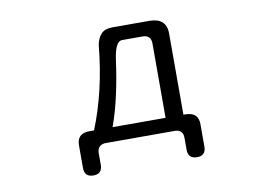

<svg xmlns="http://www.w3.org/2000/svg" viewBox="-68 -584 1137 818"><g transform="rotate(-10 500.0 -175.5)"><path d="M309.6 -59.6H290Q261.7 -59.6 248.5 -46.4Q235.4 -33.2 235.4 -8.8Q235.4 -6.8 235.4 -4.9V89.8Q235.4 109.4 245.1 119.1Q254.9 128.9 274.4 128.9Q302.7 128.9 309.6 107.4Q312.5 100.6 312.5 89.8V39.1Q312.5 21.5 322.3 11.7Q332 2 349.6 2H647.5Q674.8 2 681.6 23.4Q683.6 30.3 683.6 39.1V89.8Q683.6 109.4 693.4 119.1Q703.1 128.9 722.7 128.9Q735.4 128.9 741.7 125.5Q748 122.1 751 119.1Q753.9 116.2 755.9 112.3Q760.7 103.5 760.7 89.8V-4.9Q760.7 -6.8 760.7 -7.8Q760.7 -32.2 747.1 -45.9Q733.4 -59.6 702.1 -59.6H696.3V-411.1Q696.3 -460 657.2 -473.6Q644.5 -477.5 626 -478.5H461.9Q430.7 -478.5 414.6 -461.9Q398.4 -445.3 392.6 -415Q374 -218.8 309.6 -59.6ZM619.1 -59.6H389.6L392.6 -67.4Q431.6 -176.8 454.1 -342.8Q464.8 -416 492.2 -418H583Q600.6 -418 609.9 -408.7Q619.1 -399.4 619.1 -381.8Z"/></g></svg>

Font: FakePearl
Style: Light
Weight: 350
Version: Version 1.2